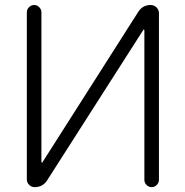

<svg xmlns="http://www.w3.org/2000/svg" viewBox="-20 -774 742 772"><path d="M619.1 -50.8Q619.1 -39.1 610.4 -30.3Q601.6 -21.5 589.8 -21.5Q578.1 -21.5 569.3 -30.3Q560.5 -39.1 560.5 -50.8V-652.3Q560.5 -654.3 559.1 -654.8Q557.6 -655.3 556.6 -654.3L168.9 -47.9Q151.4 -21.5 119.1 -21.5Q106.4 -21.5 97.2 -30.8Q87.9 -40 87.9 -52.7V-724.6Q87.9 -736.3 96.7 -745.1Q105.5 -753.9 117.2 -753.9Q128.9 -753.9 137.7 -745.1Q146.5 -736.3 146.5 -724.6V-123Q146.5 -121.1 147.9 -120.6Q149.4 -120.1 150.4 -121.1L536.1 -726.6Q553.7 -753.9 585.9 -753.9Q599.6 -753.9 609.4 -744.1Q619.1 -734.4 619.1 -720.7Z"/></svg>

Font: irohamaru Light
Style: Regular
Weight: 200
Designer: [Source Han Sans]
Ryoko NISHIZUKA  (kana & ideographs); Paul D. Hunt (Latin, Greek & Cyrillic); Wenlong ZHANG  (bopomofo
Version: Version 1.01